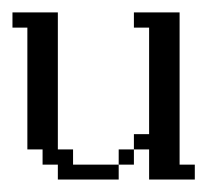

<svg xmlns="http://www.w3.org/2000/svg" viewBox="-20 -288 357 308"><path d="M170.4 -23.9V-48.3H194.8V-23.9ZM72.8 0V-23.9H48.3V-48.3H23.9V-243.7H0V-268.1H72.8V-48.3H97.2V-23.9H170.4V0ZM219.2 0V-48.3H194.8V-72.8H219.2V-243.7H194.8V-268.1H268.1V-23.9H292.5V0Z"/></svg>

Font: FS Mondwest Regular
Style: Regular
Weight: 400
Designer: NZWStudios2024
Foundry: https://fontstruct.com
Version: Version 1.0